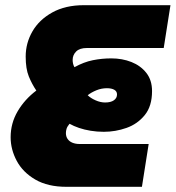

<svg xmlns="http://www.w3.org/2000/svg" viewBox="-20 -720 677 740"><path d="M236 0Q164 0 116 -28Q68 -56 44.5 -100Q21 -144 21 -191Q21 -245 48 -291Q75 -337 120 -371Q103 -396 91 -425.5Q79 -455 79 -502Q79 -554 105 -599Q131 -644 181.5 -672Q232 -700 303 -700H637L611 -535H315Q287 -535 273.5 -521.5Q260 -508 260 -489Q260 -482 261.5 -475Q263 -468 267 -461Q303 -481 338 -488Q373 -495 409 -495Q451 -495 486.5 -481Q522 -467 544 -439Q566 -411 566 -369Q566 -311 538 -276.5Q510 -242 467.5 -227Q425 -212 380 -212Q354 -212 329.5 -216Q305 -220 284.5 -227Q264 -234 248 -243Q239 -232 236.5 -223.5Q234 -215 234 -207Q234 -194 240.5 -184.5Q247 -175 259 -170Q271 -165 287 -165H553L527 0ZM385 -325Q407 -325 419 -333.5Q431 -342 431 -356Q431 -368 420.5 -374Q410 -380 392 -380Q371 -380 351.5 -372Q332 -364 318 -353Q329 -342 348 -333.5Q367 -325 385 -325Z"/></svg>

Font: MuseoModerno Black
Style: Italic
Weight: 900
Italic angle: -9°
Designer: Pablo Cosgaya, Héctor Gatti, Marcela Romero, and the Authors of The MuseoModerno Project.
Foundry: Omnibus-Type Team
Version: Version 1.003